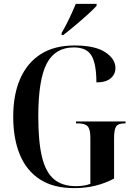

<svg xmlns="http://www.w3.org/2000/svg" viewBox="-20 -958 692 988"><path d="M361 10Q255 10 185.5 -35Q116 -80 82 -162.5Q48 -245 48 -358Q48 -471 84 -553Q120 -635 190 -679.5Q260 -724 363 -724Q469 -724 521.5 -689.5Q574 -655 574 -608Q574 -576 549.5 -555Q525 -534 476 -534Q476 -629 451 -671.5Q426 -714 360 -714Q264 -714 220.5 -631Q177 -548 177 -358Q177 -229 196 -150.5Q215 -72 257.5 -36Q300 0 371 0Q391 0 410.5 -3Q430 -6 445 -12V-250Q445 -292 431.5 -307.5Q418 -323 383 -323H371V-333H626V-323H619Q588 -323 577.5 -307Q567 -291 567 -247V-39Q519 -14 469 -2Q419 10 361 10ZM297 -788Q317 -822 336.5 -863Q356 -904 370 -938H477V-928Q462 -911 431 -883Q400 -855 366 -826.5Q332 -798 306 -778H297Z"/></svg>

Font: Noto Serif Display Condensed SemiBold
Style: Regular
Weight: 600
Width: 3
Designer: Monotype Design Team
Foundry: Monotype Imaging Inc.
Version: Version 2.009